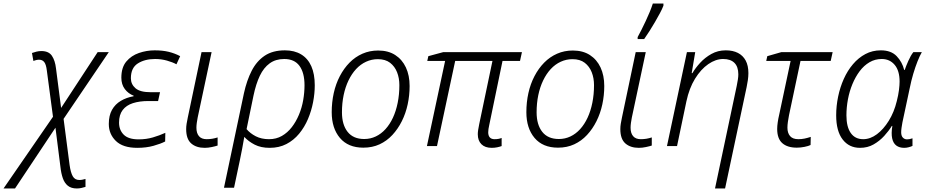

<svg xmlns="http://www.w3.org/2000/svg" viewBox="-120 -827 5239 1087"><path d="M-100 240 180 -166 145 -429Q141 -462 130.5 -475.5Q120 -489 101 -489Q93 -489 85 -487Q77 -485 69 -482L61 -527Q72 -531 86 -534.5Q100 -538 114 -538Q156 -538 174 -511Q192 -484 197 -440L226 -216L433 -532H496L240 -154L274 107Q280 150 292 171Q304 192 329 192Q340 192 348 190Q356 188 364 186V231Q354 234 341.5 237Q329 240 315 240Q283 240 264 224.5Q245 209 235.5 181.5Q226 154 222 117L194 -104L-35 240Z M657 10Q576 10 536 -29Q496 -68 496 -125Q496 -173 514 -205Q532 -237 564 -256Q596 -275 636 -282L637 -285Q606 -297 586.5 -323Q567 -349 567 -387Q567 -445 595 -478.5Q623 -512 666.5 -527Q710 -542 756 -542Q801 -542 835.5 -533.5Q870 -525 900 -509L879 -463Q857 -475 825 -484Q793 -493 758 -493Q700 -493 660.5 -468Q621 -443 621 -384Q621 -350 647 -327.5Q673 -305 732 -305H786L775 -255H720Q670 -255 632.5 -243Q595 -231 574.5 -204Q554 -177 554 -133Q554 -91 580.5 -64.5Q607 -38 665 -38Q708 -38 745.5 -49Q783 -60 816 -75L815 -26Q790 -13 749 -1.5Q708 10 657 10Z M1039 10Q991 10 962.5 -15Q934 -40 934 -96Q934 -111 936.5 -126.5Q939 -142 943 -161L1021 -532H1078L999 -161Q996 -146 994 -131Q992 -116 992 -104Q992 -73 1006.5 -56Q1021 -39 1050 -39Q1066 -39 1081.5 -41.5Q1097 -44 1112 -49V-3Q1100 1 1079 5.5Q1058 10 1039 10Z M1261 -299Q1277 -372 1305 -426.5Q1333 -481 1378.5 -511.5Q1424 -542 1493 -542Q1547 -542 1585 -519Q1623 -496 1642.5 -452Q1662 -408 1662 -344Q1662 -298 1652.5 -248.5Q1643 -199 1623.5 -153Q1604 -107 1573.5 -70Q1543 -33 1501.5 -11.5Q1460 10 1407 10Q1357 10 1322 -8Q1287 -26 1263 -52Q1257 -16 1251 15Q1245 46 1238 80L1205 236H1148ZM1403 -39Q1444 -39 1476 -57.5Q1508 -76 1532 -107Q1556 -138 1572.5 -177.5Q1589 -217 1596.5 -260Q1604 -303 1604 -344Q1604 -415 1575.5 -454Q1547 -493 1489 -493Q1441 -493 1407 -468.5Q1373 -444 1351 -398Q1329 -352 1315 -285L1276 -96Q1296 -72 1328 -55.5Q1360 -39 1403 -39Z M1937 9Q1851 9 1804.5 -46Q1758 -101 1758 -192Q1758 -248 1769.5 -300Q1781 -352 1804 -396Q1827 -440 1859 -472.5Q1891 -505 1932 -523Q1973 -541 2021 -541Q2078 -541 2117.5 -515.5Q2157 -490 2178 -445Q2199 -400 2199 -340Q2199 -287 2188 -236Q2177 -185 2155 -141Q2133 -97 2101.5 -63Q2070 -29 2029 -10Q1988 9 1937 9ZM1942 -40Q1977 -40 2007.5 -54.5Q2038 -69 2062.5 -96Q2087 -123 2104.5 -160.5Q2122 -198 2131.5 -245Q2141 -292 2141 -345Q2141 -385 2128 -418Q2115 -451 2088.5 -471.5Q2062 -492 2019 -492Q1984 -492 1952.5 -477.5Q1921 -463 1896 -436Q1871 -409 1853 -371.5Q1835 -334 1825.5 -288.5Q1816 -243 1816 -191Q1816 -121 1848 -80.5Q1880 -40 1942 -40Z M2664 10Q2626 10 2605.5 -10.5Q2585 -31 2585 -67Q2585 -78 2587 -91Q2589 -104 2593 -124L2668 -482H2457L2354 0H2297L2400 -482H2299L2305 -509L2390 -532H2835L2824 -482H2725L2650 -120Q2647 -108 2645.5 -96.5Q2644 -85 2644 -78Q2644 -59 2653 -49Q2662 -39 2680 -39Q2693 -39 2703 -41Q2713 -43 2720 -46V0Q2709 4 2694.5 7Q2680 10 2664 10Z M3039 9Q2953 9 2906.5 -46Q2860 -101 2860 -192Q2860 -248 2871.5 -300Q2883 -352 2906 -396Q2929 -440 2961 -472.5Q2993 -505 3034 -523Q3075 -541 3123 -541Q3180 -541 3219.5 -515.5Q3259 -490 3280 -445Q3301 -400 3301 -340Q3301 -287 3290 -236Q3279 -185 3257 -141Q3235 -97 3203.5 -63Q3172 -29 3131 -10Q3090 9 3039 9ZM3044 -40Q3079 -40 3109.5 -54.5Q3140 -69 3164.5 -96Q3189 -123 3206.5 -160.5Q3224 -198 3233.5 -245Q3243 -292 3243 -345Q3243 -385 3230 -418Q3217 -451 3190.5 -471.5Q3164 -492 3121 -492Q3086 -492 3054.5 -477.5Q3023 -463 2998 -436Q2973 -409 2955 -371.5Q2937 -334 2927.5 -288.5Q2918 -243 2918 -191Q2918 -121 2950 -80.5Q2982 -40 3044 -40Z M3497 10Q3449 10 3420.5 -15Q3392 -40 3392 -96Q3392 -111 3394.5 -126.5Q3397 -142 3401 -161L3479 -532H3536L3457 -161Q3454 -146 3452 -131Q3450 -116 3450 -104Q3450 -73 3464.5 -56Q3479 -39 3508 -39Q3524 -39 3539.5 -41.5Q3555 -44 3570 -49V-3Q3558 1 3537 5.5Q3516 10 3497 10ZM3490 -617Q3500 -635 3512 -659Q3524 -683 3536 -708.5Q3548 -734 3558.5 -759.5Q3569 -785 3576 -807H3636V-795Q3629 -776 3616 -752Q3603 -728 3588 -702Q3573 -676 3557 -651Q3541 -626 3527 -606H3490Z M4051 -341Q4055 -361 4057.5 -377Q4060 -393 4060 -406Q4060 -449 4038 -471Q4016 -493 3974 -493Q3932 -493 3890 -464Q3848 -435 3815 -381.5Q3782 -328 3766 -253L3713 0H3656L3769 -532H3816L3796 -413H3800Q3817 -442 3844 -471.5Q3871 -501 3907.5 -521.5Q3944 -542 3989 -542Q4029 -542 4057.5 -527.5Q4086 -513 4101.5 -484.5Q4117 -456 4117 -413Q4117 -394 4114 -373.5Q4111 -353 4107 -334L3985 240H3928Z M4391 9Q4338 9 4309 -16.5Q4280 -42 4280 -97Q4280 -113 4283 -134Q4286 -155 4291 -176L4356 -482H4218L4224 -509L4304 -532H4594L4583 -482H4412L4347 -175Q4343 -154 4340.5 -136.5Q4338 -119 4338 -104Q4338 -74 4353 -56.5Q4368 -39 4400 -39Q4418 -39 4435 -42.5Q4452 -46 4470 -52L4469 -6Q4457 0 4434.5 4.5Q4412 9 4391 9Z M4749 10Q4687 10 4650.5 -37.5Q4614 -85 4614 -174Q4614 -227 4625 -280Q4636 -333 4657 -380Q4678 -427 4709 -463.5Q4740 -500 4779.5 -521Q4819 -542 4867 -542Q4925 -542 4956.5 -509Q4988 -476 4999 -431H5002Q5009 -452 5022.5 -482.5Q5036 -513 5051 -532H5099Q5087 -511 5074.5 -479.5Q5062 -448 5050.5 -409.5Q5039 -371 5030 -326L4989 -134Q4986 -118 4984 -103.5Q4982 -89 4982 -78Q4982 -58 4991.5 -48Q5001 -38 5015 -38Q5022 -38 5030 -39.5Q5038 -41 5046 -44V-1Q5038 3 5025 6.5Q5012 10 4999 10Q4972 10 4954.5 -3Q4937 -16 4931 -43.5Q4925 -71 4932 -114H4929Q4912 -86 4886 -57.5Q4860 -29 4826 -9.5Q4792 10 4749 10ZM4767 -39Q4807 -39 4844.5 -67Q4882 -95 4912 -143.5Q4942 -192 4957 -254Q4966 -289 4969.5 -317.5Q4973 -346 4973 -365Q4973 -427 4945 -460Q4917 -493 4872 -493Q4834 -493 4802.5 -474.5Q4771 -456 4747 -424Q4723 -392 4706 -351Q4689 -310 4680.5 -264.5Q4672 -219 4672 -174Q4672 -109 4696.5 -74Q4721 -39 4767 -39Z"/></svg>

Font: Noto Sans Display Light
Style: Italic
Weight: 300
Italic angle: -12°
Designer: Monotype Design Team
Foundry: Monotype Imaging Inc.
Version: Version 2.003